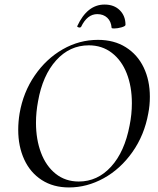

<svg xmlns="http://www.w3.org/2000/svg" viewBox="-20 -811 692 843"><path d="M60 -241Q60 -276 66 -313Q82 -406 132.5 -479.5Q183 -553 255.5 -594.5Q328 -636 410 -636Q481 -636 532.5 -603.5Q584 -571 611 -514.5Q638 -458 638 -386Q638 -348 631 -313Q614 -218 561.5 -143.5Q509 -69 435.5 -28.5Q362 12 283 12Q214 12 163.5 -20.5Q113 -53 86.5 -110.5Q60 -168 60 -241ZM549 -260Q559 -309 559 -358Q559 -431 536.5 -488.5Q514 -546 471 -579Q428 -612 370 -612Q286 -612 226.5 -546Q167 -480 147 -366Q138 -318 138 -272Q138 -199 160 -140.5Q182 -82 224.5 -48Q267 -14 326 -14Q408 -14 467.5 -79Q527 -144 549 -260ZM407 -749Q363 -749 336 -693Q333 -690 330 -690Q326 -690 322 -692Q318 -694 319 -696Q363 -791 439 -791Q481 -791 506 -766Q531 -741 531 -702Q531 -696 513.5 -691Q496 -686 481 -686Q470 -686 470 -689Q468 -717 451 -733Q434 -749 407 -749Z"/></svg>

Font: Cormorant Infant Medium
Style: Italic
Weight: 500
Italic angle: -10°
Designer: Christian Thalmann (Catharsis Fonts)
Foundry: Catharsis Fonts
Version: Version 4.000